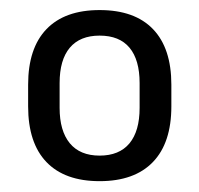

<svg xmlns="http://www.w3.org/2000/svg" viewBox="-20 -666 386 372"><path d="M173 -315Q105.5 -315 70 -352Q34.5 -389 34.5 -460V-502Q34.5 -572.5 70 -609.5Q105.5 -646.5 173 -646.5Q241 -646.5 276.5 -609.5Q312 -572.5 312 -502V-460Q312 -389 276.2 -352Q240.5 -315 173 -315ZM173 -364.5Q211 -364.5 230.8 -388.2Q250.5 -412 250.5 -457V-505Q250.5 -550 231 -573.5Q211.5 -597 173 -597Q135 -597 115.2 -573.5Q95.5 -550 95.5 -505V-457Q95.5 -412.5 115.2 -388.5Q135 -364.5 173 -364.5Z"/></svg>

Font: Anek Odia Medium
Style: Regular
Weight: 400
Version: Version 1.003